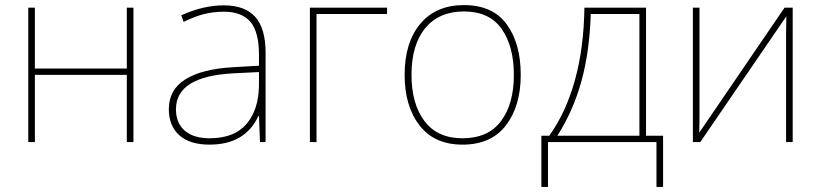

<svg xmlns="http://www.w3.org/2000/svg" viewBox="-20 -558 3224 754"><path d="M117 -289H478V-528H504V0H478V-264H117V0H91V-528H117Z M1023 -350V0H1001L997 -103H995Q943 10 803 10Q725 10 684 -27Q643 -64 643 -129Q643 -206 708 -246.5Q773 -287 894 -294L997 -300V-343Q997 -432 963.5 -472Q930 -512 859 -512Q818 -512 780.5 -502.5Q743 -493 701 -472L692 -498Q778 -537 859 -537Q942 -537 982.5 -491.5Q1023 -446 1023 -350ZM896 -270Q671 -258 671 -129Q671 -75 705.5 -45Q740 -15 803 -15Q899 -15 947 -70Q995 -125 997 -220V-275Z M1500 -503H1223V0H1197V-528H1500Z M1796 10Q1686 10 1627.5 -65.5Q1569 -141 1569 -264Q1569 -391 1630.5 -464.5Q1692 -538 1802 -538Q1915 -538 1970 -462.5Q2025 -387 2025 -264Q2025 -142 1967 -66Q1909 10 1796 10ZM1796 -15Q1897 -15 1947.5 -82.5Q1998 -150 1998 -264Q1998 -376 1950 -444.5Q1902 -513 1802 -513Q1704 -513 1650 -447.5Q1596 -382 1596 -264Q1596 -150 1647 -82.5Q1698 -15 1796 -15Z M2517 -25H2584V176H2558V0H2132V176H2106V-25H2137Q2203 -117 2238 -244Q2273 -371 2275 -528H2517ZM2300 -503Q2295 -353 2263 -238Q2231 -123 2169 -25H2491V-503Z M2727 -114Q2727 -68 2726 -37L3061 -528H3093V0H3067V-426Q3067 -465 3068 -494L2730 0H2701V-528H2727Z"/></svg>

Font: Noto Sans UI Thin
Style: Regular
Weight: 250
Designer: Monotype Design Team
Foundry: Monotype Imaging Inc.
Version: Version 1.001